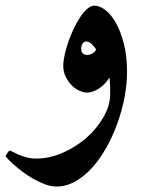

<svg xmlns="http://www.w3.org/2000/svg" viewBox="-69 -371 509 691"><path d="M388.2 -112.8Q388.2 -68.4 379.2 -20.8Q370.1 26.9 353.5 73Q336.9 119.1 313.7 160.4Q290.5 201.7 262.5 232.7Q234.4 263.7 201.9 282Q169.4 300.3 134.8 300.3Q114.7 300.3 93.5 292.5Q72.3 284.7 51.5 272.9Q30.8 261.2 12.7 247.6Q-5.4 233.9 -19 221.7Q-32.7 209.5 -40.8 200.7Q-48.8 191.9 -48.8 190.9Q-48.8 189.5 -46.9 186.3Q-44.9 183.1 -42.5 179.4Q-40 175.8 -37.4 173.3Q-34.7 170.9 -33.7 170.9Q-31.7 170.9 -23.7 175.3Q-15.6 179.7 -2.7 185.3Q10.3 190.9 26.6 195.3Q43 199.7 61 199.7Q109.9 199.7 157.7 178.5Q205.6 157.2 243.4 123.8Q281.2 90.3 304.4 48.8Q327.6 7.3 327.6 -32.7Q327.6 -48.8 327.1 -63.5Q326.7 -78.1 324.7 -92.3Q316.9 -78.6 306.6 -68.4Q296.4 -58.1 285.2 -51.3Q273.9 -44.4 263.7 -41Q253.4 -37.6 245.6 -37.6Q232.9 -37.6 217.5 -44.2Q202.1 -50.8 189.5 -63.5Q176.8 -76.2 167.7 -94.2Q158.7 -112.3 158.7 -134.3Q158.7 -150.9 163.6 -173.3Q168.5 -195.8 176.8 -219.7Q185.1 -243.7 196 -267.1Q207 -290.5 219.5 -309.3Q231.9 -328.1 245.1 -339.4Q258.3 -350.6 270.5 -350.6Q290 -350.6 310.5 -334.7Q331.1 -318.8 348.1 -288.6Q365.2 -258.3 376.7 -214.1Q388.2 -169.9 388.2 -112.8ZM277.3 -192.9Q271.5 -201.7 262 -211.7Q252.4 -221.7 241.2 -221.7Q233.4 -221.7 228.3 -214.4Q223.1 -207 223.1 -193.8Q223.1 -185.5 228.8 -179.4Q234.4 -173.3 243.7 -173.3Q256.3 -173.3 265.1 -179.4Q273.9 -185.5 277.3 -192.9Z"/></svg>

Font: Accordance
Style: Bold-Italic
Weight: 700
Italic angle: -11°
Version: Version 1.2 (build January 31, 2020) Miklal Software Solutio